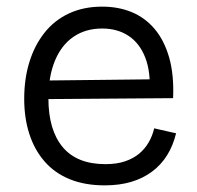

<svg xmlns="http://www.w3.org/2000/svg" viewBox="-20 -547 594 579"><path d="M296 12Q236 12 190.5 -6.5Q145 -25 114.5 -60Q84 -95 68.5 -143Q53 -191 53 -249Q53 -309 68.5 -359.5Q84 -410 114 -448Q144 -486 188 -506.5Q232 -527 288 -527Q337 -527 377 -510.5Q417 -494 446 -460Q475 -426 490 -374Q505 -322 502 -251L98 -248V-304L455 -308L431 -266Q435 -330 418 -373.5Q401 -417 367.5 -439Q334 -461 288 -461Q238 -461 201.5 -436Q165 -411 145.5 -363.5Q126 -316 126 -250Q126 -155 169 -103.5Q212 -52 298 -52Q332 -52 357 -60.5Q382 -69 399.5 -83.5Q417 -98 428.5 -118Q440 -138 445 -160L511 -145Q502 -108 484 -79Q466 -50 438.5 -29.5Q411 -9 375.5 1.5Q340 12 296 12Z"/></svg>

Font: Bricolage Grotesque 24pt Light
Style: Regular
Weight: 300
Designer: Mathieu Triay
Foundry: Atelier Triay
Version: Version 1.001;gftools[0.9.33.dev8+g029e19f]